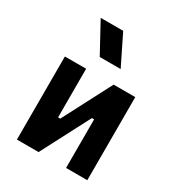

<svg xmlns="http://www.w3.org/2000/svg" viewBox="-187 -916 960 1036"><g transform="rotate(30 293.0 -397.5)"><path d="M73.7 0V-517.6H206.1V-214.8H219.7L377.4 -517.6H512.2V0H379.9V-302.7H366.2L208.5 0ZM237.8 -609.4 136.7 -794.9H276.9L368.2 -609.4Z"/></g></svg>

Font: Caskaydia Cove
Style: Bold
Weight: 700
Monospace: yes
Designer: Aaron Bell
Foundry: Saja Typeworks
Version: Version 4.300; ttfautohint (v1.8.3)